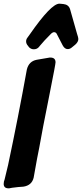

<svg xmlns="http://www.w3.org/2000/svg" viewBox="-76 -1032 446 1044"><path d="M108 -764Q93 -764 82 -775L76 -783Q66 -794 66 -807Q66 -818 73 -827Q80 -836 86 -845Q202 -1012 247 -1012Q251 -1011 259 -1011Q262 -1010 269 -1010Q297 -1007 305 -982L343 -848Q350 -828 350 -820Q350 -804 333 -789Q324 -782 314 -773.5Q304 -765 292 -765Q276 -765 265 -785L234 -845Q229 -857 218 -857Q211 -857 203 -850Q162 -809 140 -782L137 -778Q126 -764 108 -764ZM-26 -8H-30Q-55 -8 -56 -31Q-56 -45 -51 -56L-32 -135Q23 -394 70 -654Q81 -699 124 -707L194 -719H198Q226 -719 226 -693Q226 -683 196 -533L182 -462Q159 -350 137 -227Q129 -191 107 -66Q97 -24 51 -17Q27 -16 -10 -11Z"/></svg>

Font: Bangerz
Style: Bold
Weight: 700
Designer: vernon adams
Foundry: Vernon Adams
Version: Version 2.10;February 7, 2025;FontCreator 13.0.0.2683 64-bit